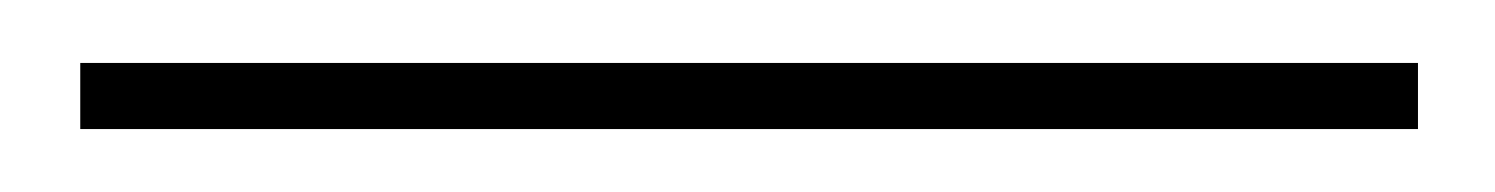

<svg xmlns="http://www.w3.org/2000/svg" viewBox="-20 61 475 61"><path d="M5.5 102V81H430.5V102Z"/></svg>

Font: Imbue 50pt Thin
Style: Regular
Weight: 100
Designer: Tyler Finck
Foundry: Etcetera Type Company
Version: Version 1.102; ttfautohint (v1.8.3)